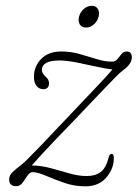

<svg xmlns="http://www.w3.org/2000/svg" viewBox="-20 -635 474 662"><path d="M372.5 -90.5Q372.5 -52.5 346.2 -22.5Q320 7.5 274 7.5Q236 7.5 201 -4.8Q166 -17 137.8 -29.2Q109.5 -41.5 92 -41.5Q82.5 -41.5 74.8 -29.5Q67 -17.5 58 -5.2Q49 7 35.5 7Q11.5 7 11.5 -16.5Q11.5 -30 22.8 -41Q34 -52 52.5 -66Q60 -71.5 76.2 -87.5Q92.5 -103.5 126 -138.5Q159.5 -173.5 218.5 -236Q280 -301 316 -338.8Q352 -376.5 367.5 -395.5Q345 -398 311.2 -405.5Q277.5 -413 243.2 -419.8Q209 -426.5 185 -426.5Q124.5 -426.5 124.5 -393.5Q124.5 -382 138.5 -369.5Q149 -360.5 149 -348Q149 -327.5 129 -327.5Q115 -327.5 106 -338.8Q97 -350 97 -370.5Q97 -406 122 -431.8Q147 -457.5 191 -457.5Q223.5 -457.5 254.5 -448.8Q285.5 -440 313.5 -431.2Q341.5 -422.5 366 -422.5Q377.5 -422.5 384.8 -431.2Q392 -440 399 -448.8Q406 -457.5 416.5 -457.5Q434.5 -457.5 434.5 -437Q434.5 -414 403 -391.5Q396 -387 378.5 -369.2Q361 -351.5 327 -316Q293 -280.5 238 -222.5Q196.5 -179.5 169 -150.8Q141.5 -122 123 -101.8Q104.5 -81.5 89.5 -64.5Q123.5 -64 156.5 -54.8Q189.5 -45.5 220.5 -36.8Q251.5 -28 279 -28Q308.5 -28 327.2 -42Q346 -56 355 -93.5Q358 -104.5 365 -104.5Q372.5 -104.5 372.5 -90.5ZM276.5 -540Q261.5 -540 255 -551Q248.5 -562 252.5 -577.5Q256.5 -593 268.8 -604Q281 -615 296.5 -615Q311 -615 317.5 -604Q324 -593 320 -577.5Q316 -562 303.8 -551Q291.5 -540 276.5 -540Z"/></svg>

Font: Fraunces 9pt S050 Thin
Style: Italic
Weight: 100
Italic angle: -16°
Version: Version 1.000; ttfautohint (v1.8.3)